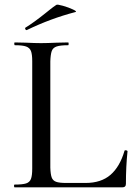

<svg xmlns="http://www.w3.org/2000/svg" viewBox="-20 -808 577 828"><path d="M43 -12Q77 -12 92.5 -17Q108 -22 113.5 -36.5Q119 -51 119 -81V-544Q119 -574 113.5 -588Q108 -602 92.5 -607.5Q77 -613 44 -613Q42 -613 41.5 -619Q41 -625 44 -625L91 -624Q131 -622 157 -622Q182 -622 226 -624L274 -625Q276 -625 276 -619Q276 -613 274 -613Q240 -613 224 -607.5Q208 -602 203 -587.5Q198 -573 197 -543V-85Q198 -56 203 -42.5Q208 -29 222 -24Q236 -19 265 -19H349Q416 -19 456.5 -54Q497 -89 517 -158Q517 -160 522 -160Q525 -160 527.5 -158.5Q530 -157 530 -156Q523 -90 523 -15Q523 0 507 0H43Q41 0 40.5 -6Q40 -12 43 -12ZM95 -678Q91 -678 89 -682.5Q87 -687 90 -689Q126 -711 177 -752Q186 -759 197 -768Q208 -777 223 -787Q227 -790 251.5 -783Q276 -776 295 -767Q314 -758 305 -756Q198 -728 97 -679Z"/></svg>

Font: Cormorant Upright Medium
Style: Regular
Weight: 500
Designer: Christian Thalmann (Catharsis Fonts)
Foundry: Catharsis Fonts
Version: Version 3.302